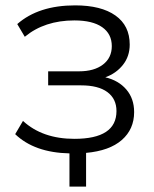

<svg xmlns="http://www.w3.org/2000/svg" viewBox="-20 -569 579 722"><path d="M241.2 7.8Q109.4 4.9 37.1 -64.5L66.4 -114.3Q139.6 -46.9 259.8 -46.9Q418 -46.9 418 -151.4Q418 -197.3 383.8 -222.7Q349.6 -248 285.2 -248H161.1V-300.8H277.3Q334 -300.8 367.2 -326.2Q400.4 -351.6 400.4 -395.5Q400.4 -441.4 364.3 -466.8Q328.1 -492.2 259.8 -492.2Q147.5 -492.2 73.2 -430.7L44.9 -478.5Q125 -548.8 262.7 -548.8Q360.4 -548.8 414.1 -510.7Q467.8 -472.7 467.8 -401.4Q467.8 -357.4 442.4 -325.2Q417 -293 376 -278.3Q425.8 -266.6 455.1 -232.4Q484.4 -198.2 484.4 -147.5Q484.4 -83 438 -42.5Q391.6 -2 303.7 5.9V132.8H241.2Z"/></svg>

Font: Min Sans Light
Style: Regular
Weight: 300
Designer: Jinseong-Kim, NotoSansCJK, Nunito
Foundry: Jinseong-Kim
Version: Version 1.400;Glyphs 3.1.2 (3151)